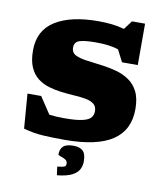

<svg xmlns="http://www.w3.org/2000/svg" viewBox="-103 -838 974 1153"><g transform="rotate(10 384.0 -262.0)"><path d="M719 -240Q719 -112 623.8 -48.5Q528.5 15 332 15Q259.5 15 200.8 11.5Q142 8 81 -9L64.5 -220H148L216 -117.5Q236.5 -115 258.5 -113.8Q280.5 -112.5 306 -112.5Q378 -112.5 416 -121Q454 -129.5 468 -145.8Q482 -162 482 -186Q482 -215 463.2 -229.5Q444.5 -244 412.8 -249.8Q381 -255.5 342 -257.8Q303 -260 263 -265Q223 -270 185.2 -281.2Q147.5 -292.5 117.5 -315.8Q87.5 -339 69.8 -379.2Q52 -419.5 52 -482Q52 -603 146.2 -662.5Q240.5 -722 409 -722Q453 -722 491.2 -717.8Q529.5 -713.5 567.5 -703L607 -756H687V-503.5H591L554 -575.5Q504.5 -594 415 -594Q350.5 -594 318.2 -584.2Q286 -574.5 286 -540Q286 -508.5 313 -495.2Q340 -482 385 -476.5Q430 -471 484 -463.5Q524.5 -458 566 -446.5Q607.5 -435 642.2 -411.5Q677 -388 698 -346.8Q719 -305.5 719 -240ZM316.5 180.5Q349 177.5 359 173Q369 168.5 369 153.5Q369 137.5 354.5 129.2Q340 121 325.5 116.5Q311 112 311 107.5Q311 75 329.2 57.8Q347.5 40.5 391.5 40.5Q429 40.5 448.8 58.5Q468.5 76.5 468.5 123.5Q468.5 149 456.8 171.8Q445 194.5 413.8 210.5Q382.5 226.5 323.5 232.5Z"/></g></svg>

Font: Newsreader 6pt ExtraBold
Style: Regular
Weight: 800
Designer: Hugues Gentile
Foundry: Production Type
Version: Version 1.003; ttfautohint (v1.8.3)